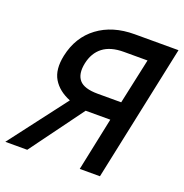

<svg xmlns="http://www.w3.org/2000/svg" viewBox="-130 -824 897 938"><g transform="rotate(20 319.0 -355.0)"><path d="M490 0H385L443 -277H315L112 0H-2L225 -298Q163 -323 135 -370Q107 -417 123 -493Q145 -596 221.5 -653Q298 -710 412 -710H640ZM464 -375 515 -611H392Q323 -611 283.5 -580.5Q244 -550 232 -493Q220 -435 245.5 -405Q271 -375 342 -375Z"/></g></svg>

Font: Geist Mono Medium
Style: Italic
Weight: 500
Italic angle: -12°
Monospace: yes
Designer: Basement.studio, Andrés Briganti, Mateo Zaragoza
Foundry: Basement.studio, Vercel, Andrés Briganti, Guido Ferreyra, Mateo Zaragoza
Version: Version 1.500; ttfautohint (v1.8.4.7-5d5b)